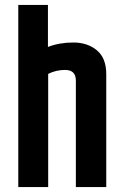

<svg xmlns="http://www.w3.org/2000/svg" viewBox="-20 -757 499 777"><path d="M54 -737H174V-567Q220 -585 277 -585Q334 -585 372 -553.5Q410 -522 410 -457V0H287V-431Q287 -474 243 -474Q207 -474 175 -458V0H54Z"/></svg>

Font: Khand Semibold
Style: Regular
Weight: 600
Designer: Devanagari: Sanchit Sawaria, Jyotish Sonowal; Latin: Satya Rajpurohit
Foundry: Indian Type Foundry
Version: Version 1.100;PS 1.0;hotconv 1.0.78;makeotf.lib2.5.61930; tt